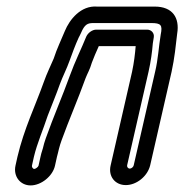

<svg xmlns="http://www.w3.org/2000/svg" viewBox="-20 -510 560 583"><path d="M97 -7C96 -3 88 3 84 3C80 3 76 -3 77 -7L83 -34C93 -76 111 -116 125 -159C138 -193 150 -221 162 -255C170 -277 183 -302 191 -325C199 -347 208 -372 219 -396C221 -400 223 -403 226 -410C237 -436 246 -440 263 -440H439C469 -440 474 -434 468 -405C462 -369 460 -329 451 -292L386 -8C385 -3 379 2 374 2C369 2 365 -3 366 -8L431 -292C438 -323 442 -353 444 -378L447 -397C449 -410 439 -420 427 -420H272C260 -420 247 -410 242 -399C228 -364 207 -322 192 -280C170 -219 142 -155 119 -90C116 -81 112 -69 110 -59C106 -47 104 -39 103 -34ZM159 -58C161 -67 164 -75 167 -84C189 -145 217 -209 240 -273C245 -286 253 -299 259 -320C264 -334 272 -352 280 -370H392C390 -346 387 -320 381 -292L316 -8C308 25 329 52 362 52C395 52 428 25 436 -8L501 -292C510 -333 514 -373 518 -408C526 -456 504 -490 450 -490H275C225 -494 191 -450 177 -416C166 -389 153 -363 143 -332C136 -315 122 -287 113 -261C87 -188 53 -119 33 -34L27 -7C20 25 41 53 73 53C105 53 140 25 147 -7L153 -34C154 -39 157 -48 159 -58Z"/></svg>

Font: Electronic
Style: OutlineIt
Weight: 700
Version: Version 1.011